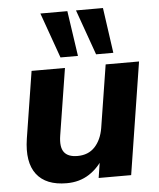

<svg xmlns="http://www.w3.org/2000/svg" viewBox="-54 -808 715 865"><g transform="rotate(-5 303.5 -375.0)"><path d="M213 11Q119 11 77 -44Q35 -99 51 -204L99 -507H250L202 -205Q194 -154 211.5 -130.5Q229 -107 272 -107Q321 -107 350.5 -138.5Q380 -170 389 -223L434 -507H585L505 0H358L373 -97H388Q359 -46 315 -17.5Q271 11 213 11ZM395 -556 322 -761H444L473 -556ZM234 -556 161 -761H283L313 -556Z"/></g></svg>

Font: Mulish ExtraLight ExtraBold
Style: Italic
Weight: 800
Italic angle: -9°
Version: Version 3.603